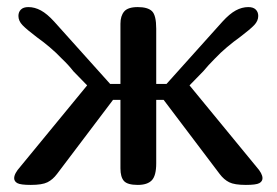

<svg xmlns="http://www.w3.org/2000/svg" viewBox="-20 -522 781 542"><path d="M369 -502Q397 -502 409 -490.5Q421 -479 421 -441V-285H450L608 -461Q628 -483 645.5 -492.5Q663 -502 681 -502Q695 -502 702 -495Q709 -488 709 -477Q709 -463 697.5 -451Q686 -439 657 -417Q640 -405 621 -389Q602 -373 586 -356Q568 -338 554 -321L515 -281L704 -51Q721 -32 721 -19Q721 -10 712 -5Q703 0 674 0Q642 0 627 -7.5Q612 -15 600 -31L442 -240H421V-61Q421 -26 408.5 -13Q396 0 369 0Q340 0 330 -11Q320 -22 320 -47V-240H299L141 -31Q129 -15 114 -7.5Q99 0 67 0Q38 0 29 -5Q20 -10 20 -19Q20 -32 37 -51L226 -281L187 -321Q174 -338 155 -356Q139 -373 120 -389Q101 -405 84 -417Q55 -439 43.5 -451Q32 -463 32 -477Q32 -488 39 -495Q46 -502 60 -502Q78 -502 95.5 -492.5Q113 -483 133 -461L291 -285H320V-455Q320 -477 330.5 -489.5Q341 -502 369 -502Z"/></svg>

Font: Marmelad for Arash.Academy
Style: Regular
Weight: 400
Designer: Manvel Shmavonyan
Foundry: Cyreal
Version: Version 1.110;Glyphs 3.2 (3202)